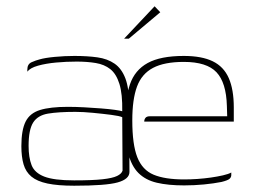

<svg xmlns="http://www.w3.org/2000/svg" viewBox="-20 -583 824 611"><path d="M216 8Q164 8 131 1Q98 -6 80 -21Q62 -36 55 -60Q48 -84 48 -118Q48 -169 61.5 -196Q75 -223 107.5 -233Q140 -243 196 -243Q221 -243 248.5 -241.5Q276 -240 301.5 -238Q327 -236 345 -233.5Q363 -231 369 -229Q370 -284 360 -316Q350 -348 331 -363Q312 -378 284.5 -382.5Q257 -387 224 -387Q191 -387 158.5 -384Q126 -381 101 -374Q76 -367 67 -355V-362Q67 -379 80.5 -385Q94 -391 106 -394Q123 -399 154.5 -402Q186 -405 217 -405Q258 -405 290 -400.5Q322 -396 344.5 -380.5Q367 -365 379 -333.5Q391 -302 391 -247L392 -36Q392 -13 354.5 -2.5Q317 8 216 8ZM216 -9Q274 -9 306 -12.5Q338 -16 352.5 -23Q367 -30 370 -40L369 -210Q361 -214 334 -217.5Q307 -221 275.5 -224Q244 -227 220 -227Q166 -227 133 -221.5Q100 -216 85.5 -193Q71 -170 71 -119Q71 -82 80.5 -57.5Q90 -33 121 -21Q152 -9 216 -9ZM566 7Q515 7 479 -1.5Q443 -10 420.5 -32.5Q398 -55 388 -95.5Q378 -136 378 -200Q378 -269 393.5 -314.5Q409 -360 450 -382.5Q491 -405 565 -405Q622 -405 657 -388Q692 -371 708 -334.5Q724 -298 724 -241V-196H439Q439 -203 443 -208Q447 -213 457 -213H703L702 -246Q700 -320 669 -353Q638 -386 565 -386Q503 -386 467 -367Q431 -348 416 -307.5Q401 -267 401 -200Q401 -123 417 -82.5Q433 -42 469 -27Q505 -12 566 -12Q586 -12 608 -13.5Q630 -15 651 -18Q672 -21 689.5 -25Q707 -29 716 -34V-26Q716 -19 710.5 -14Q705 -9 685 -4Q660 1 629 4Q598 7 566 7ZM375 -460 472 -563 490 -544 390 -460Z"/></svg>

Font: Genos Thin Thin
Style: Regular
Weight: 250
Version: Version 1.010